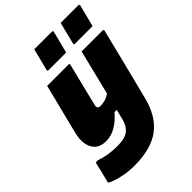

<svg xmlns="http://www.w3.org/2000/svg" viewBox="-317 -890 1213 1213"><g transform="rotate(-45 289.5 -284.0)"><path d="M116 -547H306Q318 -547 314 -536Q296 -463 278.5 -393Q261 -323 243 -249Q235 -219 266 -219Q283 -219 304 -224Q325 -229 349 -245Q368 -322 386.5 -396Q405 -470 424 -547H611Q622 -547 619 -536Q588 -412 559.5 -296.5Q531 -181 499 -57Q466 76 382 138Q298 200 150 200Q103 200 63 192.5Q23 185 -4 175.5Q-31 166 -39 161Q-45 157 -43 151Q-34 115 -25.5 81.5Q-17 48 -9 12H11Q48 25 85 30.5Q122 36 164 36Q233 36 263 9Q289 -12 301 -54L320 -129H300Q220 -36 134 -36Q66 -36 39.5 -85Q13 -134 32 -211Q47 -272 61.5 -330.5Q76 -389 92 -450Q98 -474 104 -498.5Q110 -523 116 -547ZM222 -768H379Q390 -768 387 -757L350 -611H193Q182 -611 185 -622ZM458 -768H615Q626 -768 623 -757L586 -611H429Q418 -611 421 -622Z"/></g></svg>

Font: Recursive Mn Lnr St Blk
Style: Italic
Weight: 900
Italic angle: -15°
Monospace: yes
Version: Version 1.079;hotconv 1.0.112;makeotfexe 2.5.65598; ttfautoh